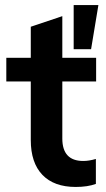

<svg xmlns="http://www.w3.org/2000/svg" viewBox="-20 -734 419 761"><path d="M370 -714 341 -539H272V-714ZM227 -505H361V-411H227V-185Q227 -96 310 -96Q333 -96 360 -104V-5Q327 7 280 7Q194 7 148 -41Q102 -89 102 -179V-411H5V-505H102V-628L227 -670Z"/></svg>

Font: Muli-Bold
Style: Bold
Weight: 700
Version: Version 2.000